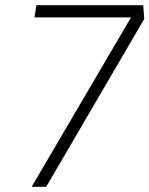

<svg xmlns="http://www.w3.org/2000/svg" viewBox="-20 -720 576 740"><path d="M102 0 485 -653H113L120 -700H532L536 -647L158 0Z"/></svg>

Font: Lexend ExtLt
Style: Italic
Weight: 250
Italic angle: -8.13011°
Designer: Bonnie Shaver-Troup, Thomas Jockin
Foundry: Lexend
Version: Version 1.007